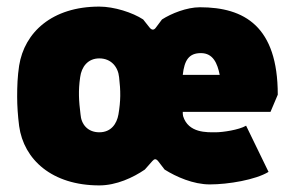

<svg xmlns="http://www.w3.org/2000/svg" viewBox="-20 -549 894 582"><path d="M281 13C333 13 384 -11 419 -35L442 -61C448 -68 453 -68 459 -61L479 -35C514 -13 566 10 616 10C672 10 755 -4 794 -28L726 -168C704 -155 654 -148 634 -148C608 -148 551 -145 535 -197C534 -201 534 -206 534 -210H800L822 -262C822 -469 721 -527 586 -527C546 -527 499 -508 471 -490L453 -466C447 -457 440 -457 433 -466L414 -490C382 -511 326 -529 281 -529C138 -529 54 -451 38 -350C33 -317 32 -287 32 -256C32 -228 34 -199 38 -167C52 -65 138 13 281 13ZM281 -148C246 -148 226 -172 224 -203C219 -243 217 -274 223 -315C227 -346 246 -372 281 -372C317 -372 338 -346 341 -315C346 -273 346 -243 339 -202C334 -174 317 -148 281 -148ZM646 -322H534C539 -367 553 -388 589 -388C626 -388 639 -357 646 -322Z"/></svg>

Font: Finlandica Black
Style: Regular
Weight: 900
Designer: Niklas Ekholm, Juho Hiilivirta, Jaakko Suomalainen
Foundry: Helsinki Type Studio
Version: Version 2.000;Glyphs 3.2 (3202)